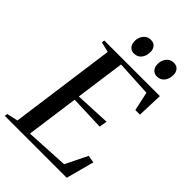

<svg xmlns="http://www.w3.org/2000/svg" viewBox="-289 -1049 1154 1154"><g transform="rotate(45 288.0 -472.0)"><path d="M-15.5 0 -12.5 -18.5 58 -34 150.5 -709 85 -725 87.5 -743H560L554 -579.5H515L488.5 -700L260.5 -712.5L217 -397L442 -407.5L434 -357.5L213 -365.5L167 -31.5L442.5 -46.5L511.5 -187L559 -178.5L511 0ZM268.5 -813.5Q245.5 -813.5 232 -828.8Q218.5 -844 218.5 -871.5Q218.5 -900.5 236 -922.5Q253.5 -944.5 282 -944.5Q307.5 -944.5 320.2 -928.8Q333 -913 333 -891Q333 -857 315.5 -835.2Q298 -813.5 268.5 -813.5ZM463.5 -813.5Q440.5 -813.5 427 -828.8Q413.5 -844 413.5 -871.5Q413.5 -900.5 431 -922.5Q448.5 -944.5 477 -944.5Q503 -944.5 515.5 -928.8Q528 -913 528 -891Q528 -857 510.8 -835.2Q493.5 -813.5 463.5 -813.5Z"/></g></svg>

Font: Merriweather 144pt
Style: Italic
Weight: 400
Italic angle: -7.8°
Version: Version 2.101